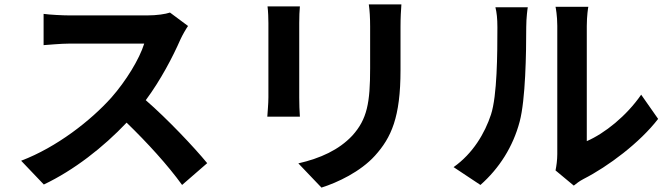

<svg xmlns="http://www.w3.org/2000/svg" viewBox="-20 -796 3040 872"><path d="M752 -739C732 -732 692 -726 648 -726H296C266 -726 205 -729 178 -733V-591C199 -592 254 -598 296 -598H635C613 -527 552 -428 486 -353C392 -248 237 -127 76 -66L179 42C316 -23 449 -127 555 -239C649 -148 742 -46 807 44L921 -55C862 -127 741 -255 642 -341C709 -431 765 -538 799 -616C808 -636 826 -667 834 -678Z M1195 -767C1198 -745 1199 -710 1199 -691V-354C1199 -324 1195 -285 1194 -266H1342C1340 -289 1339 -328 1339 -353V-691C1339 -723 1340 -745 1342 -767ZM1655 -776C1659 -748 1661 -716 1661 -676V-486C1661 -330 1648 -255 1580 -180C1519 -115 1435 -77 1335 -54L1440 56C1513 33 1617 -16 1683 -89C1757 -171 1799 -263 1799 -478V-676C1799 -716 1801 -748 1803 -776Z M2162 44C2248 -32 2310 -130 2340 -243C2367 -344 2370 -555 2370 -673C2370 -714 2376 -759 2377 -763H2230C2236 -739 2239 -712 2239 -672C2239 -551 2238 -362 2210 -276C2182 -191 2128 -99 2040 -37ZM2586 47C2599 37 2609 28 2630 17C2742 -40 2886 -148 2969 -256L2892 -366C2825 -269 2726 -190 2645 -155V-678C2645 -723 2651 -762 2652 -765H2503C2504 -762 2511 -724 2511 -679V-96C2511 -69 2507 -41 2503 -22Z"/></svg>

Font: Noto Sans Mono CJK JP Bold
Style: Regular
Weight: 700
Designer: Ryoko NISHIZUKA (kana & ideographs); Paul D. Hunt (Latin, Greek & Cyrillic); Wenlong ZHANG (bopomofo); Sandoll Communica
Foundry: Adobe Systems Incorporated
Version: Version 1.004;PS 1.004;hotconv 1.0.82;makeotf.lib2.5.63406